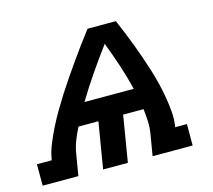

<svg xmlns="http://www.w3.org/2000/svg" viewBox="-124 -629 806 727"><g transform="rotate(-15 279.0 -265.0)"><path d="M-42 0V-84H16Q21 -115 33 -144.5Q45 -174 59.5 -203Q74 -232 90.5 -260Q107 -288 124.5 -315.5Q142 -343 160.5 -370Q179 -397 198 -424Q217 -451 236.5 -477.5Q256 -504 276 -530H387Q398 -504 409 -477.5Q420 -451 430 -424Q440 -397 449.5 -370Q459 -343 467.5 -315.5Q476 -288 483 -260Q490 -232 495 -203Q500 -174 502.5 -144Q505 -114 500 -84H546V0H389L403 -84Q407 -108 406 -132.5Q405 -157 402 -181H322L292 0H195L225 -181H147Q135 -158 125.5 -133.5Q116 -109 112 -84L98 0ZM193 -265H386Q374 -315 358 -363Q342 -411 324 -458Q289 -411 256 -363Q223 -315 193 -265Z"/></g></svg>

Font: Iosevka Curly Slab MdEx
Style: Italic
Weight: 500
Width: 7
Italic angle: -9°
Monospace: yes
Designer: Belleve Invis
Foundry: Belleve Invis
Version: Version 11.0.0; ttfautohint (v1.8.3)